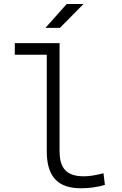

<svg xmlns="http://www.w3.org/2000/svg" viewBox="-20 -953 626 982"><path d="M393.1 9.8C437.5 9.8 474.1 4.9 516.6 -7.3L509.3 -66.9C467.8 -56.2 437.5 -51.3 409.2 -51.3C319.8 -51.3 284.7 -92.8 284.7 -180.7V-732.4H55.7V-672.9H219.2V-179.2C219.2 -50.8 274.9 9.8 393.1 9.8ZM212.4 -810.5H286.6L407.2 -932.6H321.3Z"/></svg>

Font: Cascadia Mono Light
Style: Regular
Weight: 300
Monospace: yes
Designer: Aaron Bell
Foundry: Saja Typeworks
Version: Version 2404.023